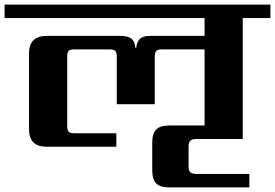

<svg xmlns="http://www.w3.org/2000/svg" viewBox="-40 -642 1203 840"><path d="M1022 -34H819Q800 -34 792.5 -26.5Q785 -19 785 -1V86Q785 104 792.5 111.5Q800 119 819 119H1051V178H701Q661 178 643.5 160.5Q626 143 626 103V-18Q626 -58 643.5 -75.5Q661 -93 701 -93H855V-426H670Q651 -426 644 -419.5Q637 -413 637 -394V-186H471V-394Q471 -413 464 -419.5Q457 -426 438 -426H286Q267 -426 260.5 -419.5Q254 -413 254 -394V-91Q254 -72 260.5 -65.5Q267 -59 286 -59H469V0H164Q87 0 87 -77V-408Q87 -485 164 -485H487Q520 -485 535 -473Q550 -461 552 -433H556Q559 -460 572.5 -472.5Q586 -485 615 -485H855V-563H-20V-622H1143V-563H1022Z"/></svg>

Font: Sarpanch
Style: Bold
Weight: 700
Designer: Manushi Parikh (Devanagari and Latin), Jyotish Sonowal (Devanagari)
Foundry: Indian Type Foundry
Version: Version 2.004;PS 1.0;hotconv 1.0.78;makeotf.lib2.5.61930; tt